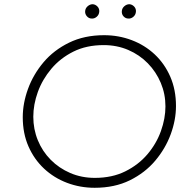

<svg xmlns="http://www.w3.org/2000/svg" viewBox="-20 -884 905 911"><path d="M429 7Q360 7 298 -16.5Q236 -40 189 -84Q142 -128 115 -189.5Q88 -251 88 -328Q88 -394 113 -462.5Q138 -531 186.5 -588.5Q235 -646 307.5 -681.5Q380 -717 474 -717Q543 -717 605 -693.5Q667 -670 714 -626Q761 -582 788 -520Q815 -458 815 -381Q815 -315 790 -247Q765 -179 716.5 -121.5Q668 -64 596 -28.5Q524 7 429 7ZM430 -40Q512 -40 574.5 -71Q637 -102 679.5 -152Q722 -202 743.5 -262Q765 -322 765 -379Q765 -438 743 -490.5Q721 -543 681.5 -583.5Q642 -624 588.5 -647Q535 -670 472 -670Q390 -670 328 -639Q266 -608 223.5 -557.5Q181 -507 159.5 -447.5Q138 -388 138 -330Q138 -271 159.5 -218.5Q181 -166 220.5 -126Q260 -86 313.5 -63Q367 -40 430 -40ZM384 -831Q385 -845 396 -854.5Q407 -864 420 -864Q433 -863 442.5 -853Q452 -843 451 -829Q450 -814 439 -804.5Q428 -795 415 -796Q402 -796 392.5 -806.5Q383 -817 384 -831ZM558 -831Q559 -845 570 -854.5Q581 -864 594 -864Q607 -863 616.5 -853Q626 -843 625 -829Q624 -814 613 -804.5Q602 -795 589 -796Q576 -796 566.5 -806Q557 -816 558 -831Z"/></svg>

Font: Josefin Sans Thin Light
Style: Italic
Weight: 300
Italic angle: -7°
Version: Version 2.000